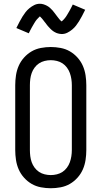

<svg xmlns="http://www.w3.org/2000/svg" viewBox="-20 -993 540 1021"><path d="M250 8Q224 8 197.5 3Q171 -2 148.5 -15Q126 -28 108 -48Q90 -68 79.5 -92Q69 -116 65 -142.5Q61 -169 61 -195V-540Q61 -566 65 -592.5Q69 -619 79.5 -643Q90 -667 108 -687Q126 -707 148.5 -720Q171 -733 197.5 -738Q224 -743 250 -743Q276 -743 302.5 -738Q329 -733 351.5 -720Q374 -707 392 -687Q410 -667 420.5 -643Q431 -619 435 -592.5Q439 -566 439 -540V-195Q439 -169 435 -142.5Q431 -116 420.5 -92Q410 -68 392 -48Q374 -28 351.5 -15Q329 -2 302.5 3Q276 8 250 8ZM250 -62Q266 -62 282.5 -66Q299 -70 312.5 -79Q326 -88 336 -101.5Q346 -115 351.5 -130.5Q357 -146 359.5 -162.5Q362 -179 362 -195V-540Q362 -556 359.5 -572.5Q357 -589 351.5 -604.5Q346 -620 336 -633.5Q326 -647 312.5 -656Q299 -665 282.5 -669Q266 -673 250 -673Q234 -673 217.5 -669Q201 -665 187.5 -656Q174 -647 164 -633.5Q154 -620 148.5 -604.5Q143 -589 141 -572.5Q139 -556 139 -540V-195Q139 -179 141 -162.5Q143 -146 148.5 -130.5Q154 -115 164 -101.5Q174 -88 187.5 -79Q201 -70 217.5 -66Q234 -62 250 -62ZM308 -812Q303 -812 298 -813Q293 -814 288.5 -815Q284 -816 279.5 -818Q275 -820 270.5 -822.5Q266 -825 262.5 -827.5Q259 -830 255.5 -833Q252 -836 248 -840Q244 -844 241 -847.5Q238 -851 234.5 -854.5Q231 -858 228.5 -862Q226 -866 223 -869.5Q220 -873 216.5 -877.5Q213 -882 210 -886Q207 -890 204 -893.5Q201 -897 197.5 -900.5Q194 -904 192 -906Q188 -902 183 -897Q178 -892 175 -888.5Q172 -885 169 -880.5Q166 -876 163 -871Q160 -866 156.5 -860Q153 -854 149 -847Q145 -840 141 -832Q137 -824 133 -816L67 -844Q76 -862 84 -877.5Q92 -893 100 -905.5Q108 -918 116 -928.5Q124 -939 136 -949Q148 -959 162 -966Q176 -973 192 -973Q202 -973 211.5 -970Q221 -967 229.5 -962.5Q238 -958 245.5 -951.5Q253 -945 259.5 -937.5Q266 -930 271 -923Q276 -916 283 -907Q290 -898 295.5 -891Q301 -884 308 -879Q312 -882 317 -887.5Q322 -893 325 -896.5Q328 -900 331 -904.5Q334 -909 337 -914Q340 -919 343.5 -925Q347 -931 351 -938Q355 -945 359 -953Q363 -961 367 -969L433 -941Q424 -923 416 -907.5Q408 -892 400 -879.5Q392 -867 384 -856.5Q376 -846 364 -836Q352 -826 338 -819Q324 -812 308 -812Z"/></svg>

Font: Iosevka Curly Slab
Style: Regular
Weight: 400
Monospace: yes
Designer: Belleve Invis
Foundry: Belleve Invis
Version: Version 22.1.2; ttfautohint (v1.8.4)